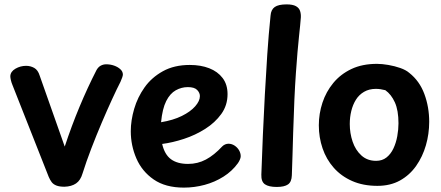

<svg xmlns="http://www.w3.org/2000/svg" viewBox="-20 -842 2012 875"><path d="M37 -454Q32 -466 29.5 -477Q27 -488 27 -495Q28 -516 50.5 -529Q73 -542 99 -542Q119 -542 136 -532.5Q153 -523 161 -497L275 -174Q306 -268 342.5 -355.5Q379 -443 420 -523Q428 -537 439.5 -543Q451 -549 464 -549Q483 -549 500 -543Q517 -537 528.5 -526.5Q540 -516 540 -502Q540 -498 537 -489Q534 -480 529 -469Q513 -438 490.5 -389Q468 -340 443.5 -282.5Q419 -225 396 -165Q373 -105 356 -51Q347 -20 326.5 -6Q306 8 274 9Q251 9 237 3.5Q223 -2 215.5 -12Q208 -22 202 -36Z M576 -244Q576 -293 591.5 -346Q607 -399 639 -444Q671 -489 722.5 -517.5Q774 -546 845 -546Q895 -546 933.5 -531Q972 -516 994.5 -486.5Q1017 -457 1017 -413Q1017 -362 988.5 -322.5Q960 -283 915 -254.5Q870 -226 818 -209Q766 -192 719 -186Q730 -138 759 -116.5Q788 -95 837 -95Q881 -95 918.5 -115Q956 -135 993 -175Q999 -181 1006.5 -184Q1014 -187 1021 -187Q1036 -187 1049 -178.5Q1062 -170 1069.5 -157Q1077 -144 1077 -130Q1077 -123 1073 -114Q1069 -105 1064 -98Q1038 -62 998.5 -37Q959 -12 912.5 0.5Q866 13 818 13Q734 13 680.5 -24Q627 -61 601.5 -120Q576 -179 576 -244ZM714 -285Q769 -294 808.5 -313.5Q848 -333 869.5 -357.5Q891 -382 891 -404Q891 -419 878.5 -432Q866 -445 836 -445Q807 -445 781 -430.5Q755 -416 737.5 -381.5Q720 -347 714 -285Z M1213 -771Q1215 -798 1232 -810Q1249 -822 1286 -822Q1314 -822 1328.5 -814Q1343 -806 1347.5 -792Q1352 -778 1351 -762Q1349 -734 1342.5 -674.5Q1336 -615 1328.5 -509Q1321 -403 1316 -236Q1315 -183 1313 -134Q1311 -85 1310 -43Q1309 -13 1292.5 -1.5Q1276 10 1241 10Q1205 10 1187.5 -2Q1170 -14 1171 -46Q1174 -135 1178 -227Q1182 -319 1187 -411Q1192 -503 1198 -593.5Q1204 -684 1213 -771Z M1698 -551Q1721 -551 1750 -546Q1779 -541 1804.5 -532Q1830 -523 1845 -510Q1892 -473 1914 -413.5Q1936 -354 1936 -287Q1936 -232 1921 -180Q1906 -128 1876.5 -86Q1847 -44 1803 -19.5Q1759 5 1700 5Q1635 5 1585 -17Q1535 -39 1501 -77.5Q1467 -116 1450 -166Q1433 -216 1433 -271Q1433 -324 1449.5 -374Q1466 -424 1499 -464Q1532 -504 1581.5 -527.5Q1631 -551 1698 -551ZM1574 -277Q1574 -235 1587 -196.5Q1600 -158 1627 -133.5Q1654 -109 1694 -109Q1722 -109 1741.5 -124.5Q1761 -140 1773 -165.5Q1785 -191 1790.5 -221.5Q1796 -252 1796 -280Q1796 -339 1779.5 -375.5Q1763 -412 1736 -431Q1724 -434 1714 -435.5Q1704 -437 1693 -437Q1662 -437 1639 -423.5Q1616 -410 1602 -387.5Q1588 -365 1581 -336.5Q1574 -308 1574 -277Z"/></svg>

Font: Playpen Sans SemiBold
Style: Regular
Weight: 600
Designer: Laura Meseguer, Veronika Burian, José Scaglione
Foundry: TypeTogether
Version: Version 1.001